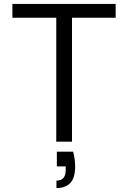

<svg xmlns="http://www.w3.org/2000/svg" viewBox="-20 -720 650 976"><path d="M352 51Q357 71 359.5 90Q362 109 362 125Q362 185 337 210.5Q312 236 267 236V198Q292 198 303 184Q314 170 314 143V126H269V51ZM43 -700H568V-630H346V0H266V-630H43Z"/></svg>

Font: Albert Sans
Style: Regular
Weight: 400
Designer: Andreas Rasmussen
Foundry: a.Foundry
Version: Version 1.025